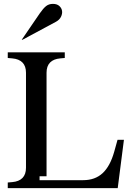

<svg xmlns="http://www.w3.org/2000/svg" viewBox="-20 -970 685 990"><path d="M587 0H20V-29L43 -31Q78 -34 96 -52.5Q114 -71 114 -105V-595Q114 -629 96 -647.5Q78 -666 43 -669L20 -671V-700H314V-671L291 -669Q256 -666 238 -647.5Q220 -629 220 -595V-61H184V-41H409Q470 -41 509 -77Q548 -113 569 -188L586 -249H619ZM92 -765H96L269 -858Q287 -868 294.5 -883.5Q302 -899 300 -913.5Q298 -928 286 -939Q274 -950 253 -950Q232 -950 217.5 -938.5Q203 -927 185 -901Z"/></svg>

Font: Redaction
Style: Regular
Weight: 400
Designer: Jeremy Mickel / Forest Young
Foundry: MCKL
Version: Version 2.001; Redaction